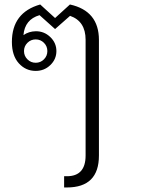

<svg xmlns="http://www.w3.org/2000/svg" viewBox="-20 -577 665 851"><path d="M86.4 -350.6Q86.4 -329.1 101.6 -314Q116.7 -298.8 138.2 -298.8Q159.7 -298.8 174.8 -314Q189.9 -329.1 189.9 -350.6Q189.9 -372.1 174.8 -387.2Q159.7 -402.3 138.2 -402.3Q116.7 -402.3 101.6 -387.2Q86.4 -372.1 86.4 -350.6ZM418.5 -399.9Q418.5 -399.9 418.5 112.3Q418.5 253.9 276.4 253.9H264.2V204.1H276.4Q359.4 204.1 359.4 112.3V-400.9Q359.4 -482.9 290.5 -506.8L224.1 -448.2L155.3 -509.8Q89.8 -490.7 84 -421.4Q107.9 -438 138.2 -438.5Q175.8 -439 203.1 -412.6Q230 -386.7 230 -350.6Q230 -314.5 203.1 -288.6Q176.3 -262.7 138.2 -262.7Q93.8 -262.7 63.2 -296.6Q32.7 -330.6 32.7 -391.1Q32.7 -521.5 158.2 -557.1L224.1 -497.1L290 -557.1Q418.5 -528.8 418.5 -399.9Z"/></svg>

Font: Roboto Web
Style: Light
Weight: 300
Designer: Google
Version: Version 1.200310; 2013